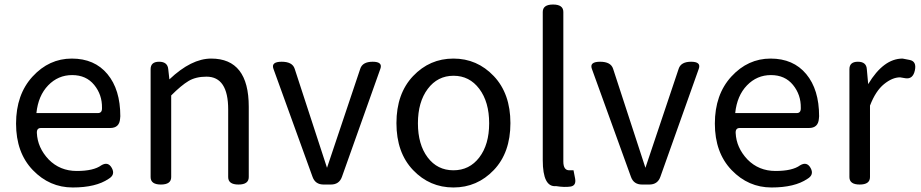

<svg xmlns="http://www.w3.org/2000/svg" viewBox="-20 -816 4072 849"><path d="M460 -25Q404 13 301.5 13Q199 13 125 -64Q51 -141 51 -269.5Q51 -398 124 -477.5Q197 -557 297.5 -557Q398 -557 455 -488.5Q512 -420 512 -302L511 -291Q508 -250 467 -250H161Q142 -250 143 -228Q146 -163 195 -111Q245 -60 319.5 -60Q394 -60 428 -85Q458 -103 474.5 -73Q491 -43 460 -25ZM141 -316H413Q432 -316 431 -339Q432 -397 396.5 -440.5Q361 -484 299 -484Q237 -484 193 -438.5Q149 -393 141 -316Z M989 -332Q989 -477 893 -477Q846 -477 814 -458Q782 -439 737 -394V-33Q737 0 691.5 0Q646 0 646 -33V-510Q646 -543 683.5 -543Q721 -543 724 -510L729 -465Q826 -557 914 -557Q1080 -557 1080 -344V-33Q1080 0 1034.5 0Q989 0 989 -33Z M1411 0Q1374 0 1362 -34L1189 -512Q1178 -543 1225.5 -543Q1273 -543 1283 -512L1426 -74L1573 -512Q1583 -543 1628 -543Q1673 -543 1662 -512L1492 -34Q1480 0 1443 0Z M2163.5 -64Q2090 13 1985 13Q1880 13 1806.5 -64Q1733 -141 1733 -271.5Q1733 -402 1806.5 -479.5Q1880 -557 1985 -557Q2090 -557 2163.5 -479.5Q2237 -402 2237 -271.5Q2237 -141 2163.5 -64ZM1871 -120Q1914 -63 1985 -63Q2056 -63 2099.5 -120Q2143 -177 2143 -271Q2143 -365 2099.5 -423Q2056 -481 1985.5 -481Q1915 -481 1871.5 -423Q1828 -365 1828 -271Q1828 -177 1871 -120Z M2523 -27Q2529 5 2502.5 9Q2476 13 2439 7Q2380 13 2380 -108V-763Q2380 -796 2425.5 -796Q2471 -796 2471 -763V-102Q2471 -63 2497 -63H2516Z M2819 0Q2782 0 2770 -34L2597 -512Q2586 -543 2633.5 -543Q2681 -543 2691 -512L2834 -74L2981 -512Q2991 -543 3036 -543Q3081 -543 3070 -512L2900 -34Q2888 0 2851 0Z M3550 -25Q3494 13 3391.5 13Q3289 13 3215 -64Q3141 -141 3141 -269.5Q3141 -398 3214 -477.5Q3287 -557 3387.5 -557Q3488 -557 3545 -488.5Q3602 -420 3602 -302L3601 -291Q3598 -250 3557 -250H3251Q3232 -250 3233 -228Q3236 -163 3285 -111Q3335 -60 3409.5 -60Q3484 -60 3518 -85Q3548 -103 3564.5 -73Q3581 -43 3550 -25ZM3231 -316H3503Q3522 -316 3521 -339Q3522 -397 3486.5 -440.5Q3451 -484 3389 -484Q3327 -484 3283 -438.5Q3239 -393 3231 -316Z M3819 -444Q3887 -557 3971 -557L4002 -551Q4034 -545 4025.5 -505Q4017 -465 3984 -470L3960 -474Q3926 -474 3889 -444Q3852 -414 3827 -349V-33Q3827 0 3781.5 0Q3736 0 3736 -33V-510Q3736 -543 3773.5 -543Q3811 -543 3813 -510Z"/></svg>

Font: Raw Maruko Gothic CJK TC
Style: Regular
Weight: 400
Version: Version 1.001